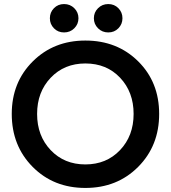

<svg xmlns="http://www.w3.org/2000/svg" viewBox="-20 -912 842 947"><path d="M401 -599Q297 -599 230 -528.5Q163 -458 163 -350Q163 -242 230 -171.5Q297 -101 401 -101Q505 -101 572 -171.5Q639 -242 639 -350Q639 -458 572.5 -528.5Q506 -599 401 -599ZM38 -350Q38 -506 141.5 -609Q245 -712 401 -712Q558 -712 661.5 -609.5Q765 -507 765 -350Q765 -193 661.5 -89Q558 15 401 15Q244 15 141 -89Q38 -193 38 -350ZM463.5 -772.5Q443 -793 443 -822Q443 -851 463.5 -871.5Q484 -892 514 -892Q544 -892 564 -871.5Q584 -851 584 -822Q584 -793 564 -772.5Q544 -752 514 -752Q484 -752 463.5 -772.5ZM246 -772.5Q226 -793 226 -822Q226 -851 246 -871.5Q266 -892 296 -892Q326 -892 346.5 -871.5Q367 -851 367 -822Q367 -793 346.5 -772.5Q326 -752 296 -752Q266 -752 246 -772.5Z"/></svg>

Font: Renner* Medium
Style: Medium
Weight: 500
Version: Version 003.000 ; ttfautohint (v0.97) -l 8 -r 50 -G 200 -x 1